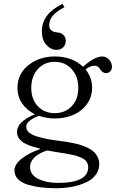

<svg xmlns="http://www.w3.org/2000/svg" viewBox="-20 -747 636 1019"><path d="M202.1 -582Q202.1 -672.9 311.5 -726.6L322.3 -709Q282.2 -688.5 261.7 -665.5Q241.2 -642.6 241.2 -611.3Q241.2 -592.3 257.8 -582Q268.1 -575.7 288.6 -574.2Q305.7 -572.8 317.4 -560.3Q329.1 -547.9 329.1 -530.3Q329.1 -509.3 315.2 -495.8Q301.3 -482.4 281.2 -482.4Q249.5 -482.4 225.1 -509.8Q202.1 -535.6 202.1 -582ZM56.6 157.2Q56.6 125.5 95.5 94.7Q134.3 64 191.4 44.9V41.5Q120.6 24.4 95.5 3.4Q70.3 -17.6 70.3 -46.9Q70.3 -101.1 165 -140.6Q122.6 -161.6 97.7 -197.5Q72.8 -233.4 72.8 -280.8Q72.8 -355.5 131.1 -401.4Q189.5 -447.3 270.5 -447.3Q363.3 -447.3 420.9 -392.6Q481.4 -447.3 522.5 -447.3Q543.9 -447.3 559.1 -430.4Q574.2 -413.6 574.2 -392.6Q574.2 -377.9 565.2 -368.4Q556.2 -358.9 543 -358.9Q525.4 -358.9 512.2 -378.4Q501 -398.4 481.9 -398.4Q459 -398.4 434.1 -378.4Q468.8 -335.9 468.8 -280.8Q468.8 -231 440.4 -193.1Q412.1 -155.3 367.7 -136.7Q323.2 -118.2 270.5 -118.2Q229 -118.2 186.5 -132.3Q119.1 -106.9 119.1 -74.2Q119.1 -57.1 134.5 -43.7Q149.9 -30.3 178.7 -22Q207.5 -13.7 231.9 -9Q256.3 -4.4 290 0Q314 2.9 330.3 5.4Q346.7 7.8 371.3 12.9Q396 18.1 412.8 23.9Q429.7 29.8 449 39.3Q468.3 48.8 479.7 60.3Q491.2 71.8 499 88.1Q506.8 104.5 506.8 124Q506.8 151.9 492.2 174.6Q477.5 197.3 454.6 211.2Q431.6 225.1 401.1 234.6Q370.6 244.1 341.1 248Q311.5 252 281.7 252Q238.8 252 202.6 248Q166.5 244.1 131.6 234.4Q96.7 224.6 76.7 204.8Q56.6 185.1 56.6 157.2ZM139.6 140.1Q139.6 162.1 152.8 178.7Q166 195.3 187.7 204.8Q209.5 214.4 234.9 219Q260.3 223.6 288.1 223.6Q448.2 223.6 448.2 140.1Q448.2 128.9 443.8 119.6Q439.5 110.4 432.9 103.5Q426.3 96.7 413.3 90.8Q400.4 85 389.4 81.3Q378.4 77.6 358.2 73.5Q337.9 69.3 324 67.1Q310.1 64.9 284.7 61Q252.4 56.2 231 51.8Q193.4 62 166.5 85.2Q139.6 108.4 139.6 140.1ZM146 -280.8Q146 -220.2 180.7 -183.3Q215.3 -146.5 270.5 -146.5Q325.7 -146.5 360.6 -183.3Q395.5 -220.2 395.5 -280.8Q395.5 -341.3 360.6 -380.1Q325.7 -418.9 270.5 -418.9Q215.8 -418.9 180.9 -380.4Q146 -341.8 146 -280.8Z"/></svg>

Font: Theano Old Style
Style: Regular
Weight: 400
Designer: Alexey Kryukov
Version: Version 2.00